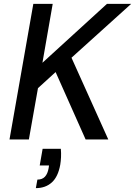

<svg xmlns="http://www.w3.org/2000/svg" viewBox="-20 -720 697 991"><path d="M29 0 152 -700H252L199 -396L532 -700H657L349 -422L539 0H422L267 -348L176 -265L129 0ZM165 251 173 207Q198 207 212 192Q226 177 231 148L233 134H185L200 48H294Q296 70 295 91Q294 112 291 130Q280 192 247.5 221.5Q215 251 165 251Z"/></svg>

Font: DM Sans 24pt Medium
Style: Italic
Weight: 500
Italic angle: -10°
Designer: Colophon Foundry, Jonny Pinhorn
Foundry: Colophon Foundry
Version: Version 4.004;gftools[0.9.30]